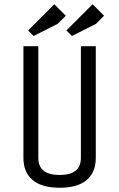

<svg xmlns="http://www.w3.org/2000/svg" viewBox="-20 -867 560 902"><path d="M360 -125V-650H430V-125Q430 -58 387.5 -21.5Q345 15 260.5 15Q176 15 133 -21.5Q90 -58 90 -125V-650H160V-125Q160 -45 260 -45Q360 -45 360 -125ZM289 -793 251 -755 138 -698 112 -724 235 -847ZM469 -793 431 -755 318 -698 292 -724 415 -847Z"/></svg>

Font: Unica One
Style: Regular
Weight: 400
Designer: Eduardo Rodriguez Tunni
Foundry: Eduardo Rodriguez Tunni
Version: Version 1.001